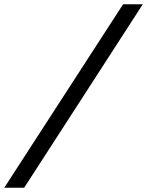

<svg xmlns="http://www.w3.org/2000/svg" viewBox="-43 -706 687 897"><path d="M-23 171 532 -686H624L70 171Z"/></svg>

Font: Chivo Mono Medium
Style: Italic
Weight: 500
Italic angle: -8.05°
Monospace: yes
Designer: Hector Gatti
Foundry: Omnibus-Type
Version: Version 1.008